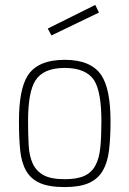

<svg xmlns="http://www.w3.org/2000/svg" viewBox="-20 -752 526 780"><path d="M243 8Q179 8 142 -8.5Q105 -25 86 -58.5Q67 -92 62 -142Q57 -192 57 -259Q57 -388 92 -444Q133 -509 243 -509Q350 -509 392 -446Q429 -390 429 -259Q429 -192 423 -142Q417 -92 397.5 -58.5Q378 -25 341 -8.5Q304 8 243 8ZM243 -24Q293 -24 322.5 -37.5Q352 -51 367.5 -79.5Q383 -108 387.5 -152.5Q392 -197 392 -259Q392 -377 363 -425Q330 -476 243 -476Q156 -476 124 -425Q94 -379 94 -259Q94 -205 96.5 -161.5Q99 -118 113 -87.5Q127 -57 157 -40.5Q187 -24 243 -24ZM189 -608 174 -636 367 -732 382 -701Z"/></svg>

Font: Storia Sans Thin
Style: Regular
Weight: 100
Designer: Accademia di Belle Arti di Urbino and others
Foundry: Accademia di Belle Arti di Urbino and others.
Version: Version 60.001;May 25, 2020;FontCreator 12.0.0.2522 64-bit